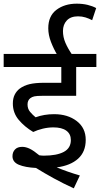

<svg xmlns="http://www.w3.org/2000/svg" viewBox="-20 -916 545 1046"><path d="M271 -222Q242 -222 213 -215Q184 -208 161 -197Q114 -225 82 -263Q50 -301 50 -352Q50 -380 60 -400Q70 -420 87 -433Q110 -450 141 -457.5Q172 -465 221 -465H314V-551H0V-622H505V-551H395V-394H211Q180 -394 167 -391Q154 -388 145 -381Q130 -369 130 -347Q130 -323 144 -306.5Q158 -290 174 -277Q220 -294 275 -294Q349 -294 398 -256.5Q447 -219 447 -154Q447 -89 405.5 -51.5Q364 -14 289 -4Q318 8 349.5 19Q381 30 415 40L382 110Q325 84 273 55.5Q221 27 176 -1Q117 -4 82.5 -18.5Q48 -33 48 -65Q48 -87 61.5 -101.5Q75 -116 101 -116Q121 -116 142.5 -105.5Q164 -95 194 -70Q208 -68 219 -68Q289 -68 327.5 -88.5Q366 -109 366 -153Q366 -186 341.5 -204Q317 -222 271 -222ZM293 -615Q272 -650 257.5 -688Q243 -726 243 -762Q243 -829 287.5 -862.5Q332 -896 398 -896Q430 -896 457 -889.5Q484 -883 504 -872L482 -806Q465 -815 446 -821Q427 -827 405 -827Q365 -827 344 -804.5Q323 -782 323 -747Q323 -714 336.5 -682.5Q350 -651 375 -615Z"/></svg>

Font: Noto Sans
Style: Italic
Weight: 400
Italic angle: -12°
Designer: Monotype Design Team
Foundry: Monotype Imaging Inc.
Version: Version 2.013; ttfautohint (v1.8.4.7-5d5b)